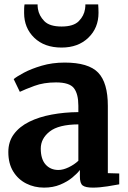

<svg xmlns="http://www.w3.org/2000/svg" viewBox="-20 -845 584 876"><path d="M18 -151.5Q18 -199 43.5 -233.2Q69 -267.5 113.5 -289.5Q158 -311.5 215.8 -322.2Q273.5 -333 337.5 -333.5V-362.5Q337.5 -416.5 317.2 -442.8Q297 -469 235.5 -469Q179.5 -469 137 -453.2Q94.5 -437.5 70.5 -426L42.5 -484Q55 -495 88.5 -513Q122 -531 170.2 -545.2Q218.5 -559.5 275 -559.5Q384 -559.5 428 -513.5Q472 -467.5 472 -362V-55L524 -53.5V-4Q507 -0.5 470.5 5.2Q434 11 403.5 11Q370 11 357.2 1.2Q344.5 -8.5 344.5 -39.5V-69.5Q332.5 -53.5 309.8 -34.8Q287 -16 254.5 -2.5Q222 11 181 11Q136.5 11 99.5 -7.8Q62.5 -26.5 40.2 -62.8Q18 -99 18 -151.5ZM246.5 -69.5Q268 -69.5 293.5 -81.8Q319 -94 337.5 -111.5V-277.5Q247.5 -277 206.8 -245Q166 -213 166 -167Q166 -119 188.2 -94.2Q210.5 -69.5 246.5 -69.5ZM261 -628Q182.5 -628 136.2 -672.8Q90 -717.5 90 -786Q90 -795.5 90.2 -806.5Q90.5 -817.5 92 -825H151.5Q151.5 -820.5 151.8 -815.2Q152 -810 153 -804.5Q158 -773.5 182 -748.8Q206 -724 261 -724Q315.5 -724 339.5 -748.5Q363.5 -773 368 -804Q370 -817.5 369.5 -825H428Q428.5 -817.5 429 -806.8Q429.5 -796 429.5 -786.5Q429.5 -717.5 383 -672.8Q336.5 -628 261 -628Z"/></svg>

Font: Merriweather Text Regular
Style: Bold
Weight: 700
Designer: Eben Sorkin
Foundry: Eben Sorkin
Version: Version 2.100; ttfautohint (v1.7.19-72a1) -l 8 -r 50 -G 200 